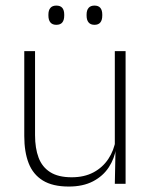

<svg xmlns="http://www.w3.org/2000/svg" viewBox="-20 -674 556 704"><path d="M108.5 -486.5V-178.5Q108.5 -130.5 121.5 -96Q134.5 -61.5 164 -42.8Q193.5 -24 243 -24Q289 -24 322.8 -42Q356.5 -60 377.2 -91.2Q398 -122.5 404.5 -162.5L415.5 -130.5H405.5Q400 -93 379 -60.8Q358 -28.5 321.2 -9.2Q284.5 10 232 10Q173 10 137 -12.2Q101 -34.5 85 -75.8Q69 -117 69 -175V-486.5ZM440.5 -486.5V0H401L403.5 -123.5L401 -125.5V-486.5ZM186.5 -583Q172 -583 164.8 -591.8Q157.5 -600.5 157.5 -617V-620.5Q157.5 -636.5 164.8 -645Q172 -653.5 186.5 -653.5Q201.5 -653.5 208.5 -645Q215.5 -636.5 215.5 -620.5V-617Q215.5 -600.5 208.5 -591.8Q201.5 -583 186.5 -583ZM326.5 -583Q312 -583 304.8 -591.8Q297.5 -600.5 297.5 -617V-620.5Q297.5 -636.5 304.8 -645Q312 -653.5 326.5 -653.5Q341 -653.5 348 -645Q355 -636.5 355 -620.5V-617Q355 -600.5 348 -591.8Q341 -583 326.5 -583Z"/></svg>

Font: Anek Telugu Medium ExtraLight
Style: Regular
Weight: 250
Version: Version 1.003